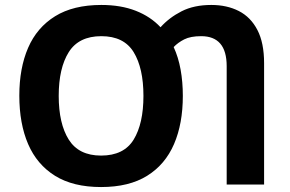

<svg xmlns="http://www.w3.org/2000/svg" viewBox="-20 -745 1171 775"><path d="M718 -358Q718 -246 682.5 -163.5Q647 -81 574 -35.5Q501 10 388 10Q275 10 202 -35.5Q129 -81 93.5 -163.5Q58 -246 58 -359Q58 -470 93.5 -552Q129 -634 202.5 -679.5Q276 -725 389 -725Q468 -725 528 -701.5Q588 -678 628 -635Q663 -674 713 -699.5Q763 -725 833 -725Q896 -725 944 -700.5Q992 -676 1019 -624Q1046 -572 1046 -490V0H895V-478Q895 -599 792 -599Q749 -599 723.5 -586Q698 -573 681 -555Q700 -514 709 -464Q718 -414 718 -358ZM217 -358Q217 -246 257.5 -181.5Q298 -117 388 -117Q480 -117 519.5 -181.5Q559 -246 559 -358Q559 -470 519.5 -534.5Q480 -599 389 -599Q298 -599 257.5 -534.5Q217 -470 217 -358Z"/></svg>

Font: BC Sans
Style: Bold
Weight: 700
Designer: Monotype Design Team
Province of B.C.
Foundry: Monotype Imaging Inc.
Version: Version 2.000;GOOG;noto-source:20170915:90ef993387c0